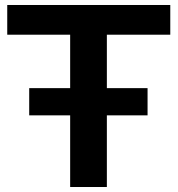

<svg xmlns="http://www.w3.org/2000/svg" viewBox="-20 -749 712 769"><path d="M97 -287V-396H571V-287ZM261 0V-624H408V0ZM9 -610V-729H662V-610Z"/></svg>

Font: Mona Sans Expanded SemiBold
Style: Regular
Weight: 600
Width: 7
Designer: Deni Anggara
Foundry: GitHub
Version: Version 2.000